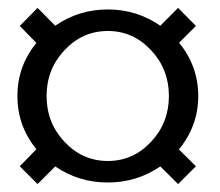

<svg xmlns="http://www.w3.org/2000/svg" viewBox="-20 -571 550 479"><path d="M23.4 -331.5Q23.4 -405.8 70.8 -463.9L29.3 -506.3L73.7 -551.3L117.7 -506.8Q176.3 -547.4 249 -547.4Q321.3 -547.4 379.9 -506.8L424.3 -551.3L468.8 -506.3L426.8 -464.4Q474.6 -405.8 474.6 -331.5Q474.6 -256.8 426.3 -198.2L468.8 -156.2L424.3 -111.8L379.9 -155.8Q321.3 -115.7 249 -115.7Q176.3 -115.7 117.7 -155.8L73.7 -111.8L29.3 -156.2L70.8 -198.7Q23.4 -256.8 23.4 -331.5ZM141.1 -446Q96.2 -398.4 96.2 -331.5Q96.2 -264.6 141.1 -217Q186 -169.4 249 -169.4Q312 -169.4 356.7 -217Q401.4 -264.6 401.4 -331.5Q401.4 -398.4 356.7 -446Q312 -493.7 249 -493.7Q186 -493.7 141.1 -446Z"/></svg>

Font: Flanker
Style: Bold Italic
Weight: 700
Italic angle: -12°
Designer: Flanker
Version: Version 2.000